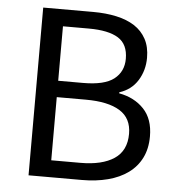

<svg xmlns="http://www.w3.org/2000/svg" viewBox="-49 -702 686 748"><g transform="rotate(5 294.0 -328.0)"><path d="M90 0V-656H285Q335 -656 376.5 -647Q418 -638 447.5 -619Q477 -600 493.5 -569.5Q510 -539 510 -496Q510 -447 485.5 -407.5Q461 -368 414 -353V-349Q474 -338 511 -299Q548 -260 548 -192Q548 -144 530 -108Q512 -72 479 -48Q446 -24 400 -12Q354 0 299 0ZM173 -377H270Q354 -377 391 -406Q428 -435 428 -485Q428 -542 389.5 -566Q351 -590 274 -590H173ZM173 -66H287Q372 -66 419 -97.5Q466 -129 466 -195Q466 -256 420 -284.5Q374 -313 287 -313H173Z"/></g></svg>

Font: Matigon Symbol
Style: Regular
Weight: 400
Designer: Paul D. Hunt
Foundry: Adobe Systems Incorporated
Version: Version 2.021;PS 2.000;hotconv 1.0.86;makeotf.lib2.5.63406